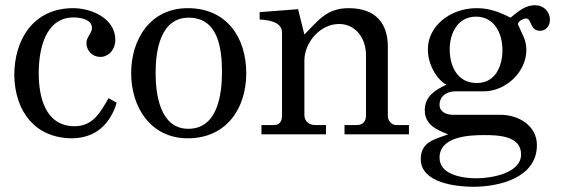

<svg xmlns="http://www.w3.org/2000/svg" viewBox="-20 -510 2132 729"><path d="M251 15.1C314.9 15.1 367.2 -11.2 399.9 -66.9C409.2 -82 417 -99.1 422.9 -120.1L392.1 -137.2C360.8 -83 333 -30.8 263.2 -30.8C151.9 -30.8 127 -142.1 127 -231.9C127 -318.8 149.9 -443.8 259.8 -443.8C284.2 -443.8 329.1 -437 329.1 -403.8C329.1 -383.8 308.1 -369.1 308.1 -347.2C308.1 -316.9 331.1 -293.9 360.8 -293.9C395 -293.9 418 -325.2 418 -357.9C418 -439.9 328.1 -479 257.8 -479C108.9 -479 34.2 -362.8 34.2 -223.1C37.1 -87.9 111.8 13.2 251 15.1Z M478 -231.9C478 -102.1 552.7 15.1 692.9 15.1C838.9 15.1 915 -97.2 915 -231.9C915 -369.1 839.8 -479 692.9 -479C550.8 -479 478 -361.8 478 -231.9ZM570.8 -232.9C570.8 -315.9 587.9 -442.9 696.8 -442.9C810.1 -442.9 822.8 -321.8 822.8 -236.8C822.8 -153.8 807.6 -21 694.8 -21C586.9 -21 570.8 -153.8 570.8 -232.9Z M972.7 -35.2V0H1217.8V-35.2H1176.8C1153.8 -35.2 1135.7 -48.8 1135.7 -74.2V-279.8C1135.7 -350.1 1196.8 -418.9 1267.1 -418.9C1332 -418.9 1369.6 -362.8 1369.6 -300.8V-70.8C1369.6 -48.8 1356.9 -35.2 1335 -35.2H1288.1V0H1532.7V-35.2H1482.9C1466.8 -35.2 1452.6 -54.2 1452.6 -66.9V-333C1452.6 -417 1410.6 -479 1303.7 -479C1219.7 -479 1188 -431.2 1135.7 -378.9L1111.8 -475.1L965.8 -463.9V-436C994.6 -434.1 1050.8 -429.2 1050.8 -386.2V-71.8C1050.8 -49.8 1043 -35.2 1019 -35.2Z M1577.6 94.2C1577.6 185.1 1713.9 199.2 1776.9 199.2C1875.5 199.2 2018.6 165 2018.6 41C2018.6 -33.2 1948.7 -74.2 1879.9 -74.2H1698.7C1675.8 -74.2 1648.9 -85 1648.9 -111.8C1648.9 -145 1675.8 -162.1 1705.6 -163.1C1716.8 -163.1 1804.7 -163.1 1815.9 -163.1C1899.9 -163.1 1978.5 -235.8 1978.5 -320.8C1978.5 -358.9 1961.9 -380.9 1947.8 -415C1947.8 -415 1946.8 -418 1946.8 -418C1946.8 -430.2 1967.8 -439.9 1977.5 -439.9C1999.5 -439.9 1990.7 -393.1 2030.8 -393.1C2053.7 -393.1 2067.9 -412.1 2067.9 -434.1C2067.9 -467.8 2043.5 -490.2 2010.7 -490.2C1973.6 -490.2 1946.8 -465.8 1918.5 -442.9C1875.5 -464.8 1837.9 -479 1789.6 -479C1687.5 -479 1604.5 -409.2 1604.5 -323.2C1604.5 -242.2 1664.6 -188 1674.8 -189.9C1674.8 -189 1673.8 -188 1673.8 -188C1631.8 -168 1592.8 -144 1592.8 -91.8C1592.8 -37.1 1636.7 -17.1 1681.6 0C1631.8 19 1577.6 27.8 1577.6 94.2ZM1648.9 88.9C1648.9 7.8 1761.7 2.9 1817.9 2.9C1866.7 2.9 1958.5 3.9 1958.5 76.2C1958.5 148.9 1842.8 167 1789.6 167C1738.8 167 1648.9 154.8 1648.9 88.9ZM1687.5 -323.2C1687.5 -383.8 1717.8 -446.8 1787.6 -446.8C1857.9 -446.8 1887.7 -381.8 1887.7 -320.8C1887.7 -259.8 1861.8 -194.8 1790.5 -194.8C1716.8 -194.8 1687.5 -257.8 1687.5 -323.2Z"/></svg>

Font: MusGlyphs-Text
Style: Regular
Weight: 400
Version: Version 2.1.1